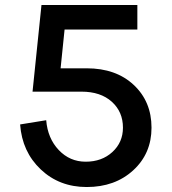

<svg xmlns="http://www.w3.org/2000/svg" viewBox="-20 -728 691 773"><path d="M147 -708H533V-609H240L224 -453H329Q447 -453 518.5 -386Q590 -319 590 -214Q590 -110 516.5 -42.5Q443 25 329 25Q219 25 144 -46Q69 -117 61 -227L166 -244Q172 -171 216.5 -124Q261 -77 325 -77Q390 -77 432.5 -116Q475 -155 475 -214Q475 -278 430 -318.5Q385 -359 308 -359H111Z"/></svg>

Font: Metropolitano Medium
Style: Regular
Weight: 500
Designer: Fonts by Alex Slobzheninov & Chris M. Simpson / Changes by Cristiano Sobral
Foundry: Fonts by Alex Slobzheninov & Chris M. Simpson / Changes by Cristiano Sobral
Version: Version 1.00;August 30, 2020;FontCreator 13.0.0.2681 64-bit